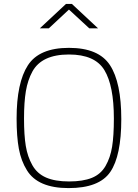

<svg xmlns="http://www.w3.org/2000/svg" viewBox="-20 -954 706 983"><path d="M563 -347Q563 -515 514.5 -595Q466 -675 333 -675Q194 -675 146 -588Q122 -544 112.5 -487.5Q103 -431 103 -346.5Q103 -262 112 -207Q121 -152 145.5 -108.5Q170 -65 216 -45Q262 -25 333.5 -25Q405 -25 450.5 -43.5Q496 -62 520.5 -104.5Q545 -147 554 -203Q563 -259 563 -347ZM118 -82Q88 -130 76.5 -192.5Q65 -255 65 -347Q65 -531 123 -620Q181 -709 333 -709Q485 -709 543 -620.5Q601 -532 601 -344Q601 -156 544.5 -73.5Q488 9 331 9Q174 9 118 -82ZM184 -809 318 -934H348L482 -809H437L333 -905L230 -809Z"/></svg>

Font: Titillium Web
Style: Thin
Weight: 200
Version: Version 1.001;PS 57.000;hotconv 1.0.70;makeotf.lib2.5.55311